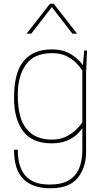

<svg xmlns="http://www.w3.org/2000/svg" viewBox="-20 -800 550 1026"><path d="M250 206Q99 206 65 85Q55 49 55 0H75Q75 186 241 186H250Q420 186 420 0V-115Q364 -34 257 -34Q151 -34 103 -99.5Q55 -165 55 -275Q55 -413 106 -473Q156 -536 257 -536Q320 -536 362.5 -508Q405 -480 423 -451L430 -530H445L440 -410V11Q440 96 395 151Q350 206 250 206ZM258 -54Q299 -54 330.5 -69Q362 -84 384.5 -105Q407 -126 420 -147V-423Q408 -442 387 -463.5Q366 -485 334.5 -500.5Q303 -516 258 -516Q162 -516 118.5 -455Q75 -394 75 -295Q75 -166 121 -113Q166 -54 258 -54ZM392 -620H367L257 -762L147 -620H122L247 -780H267Z"/></svg>

Font: Tanohe Sans Thin
Style: Regular
Weight: 100
Designer: Village Type and Design LLC & Cristiano Sobral
Foundry: Cooper Hewitt Smithsonian Design Museum
Version: Version 1.00;September 29, 2021;FontCreator 13.0.0.2655 64-b